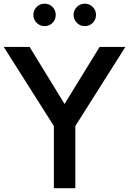

<svg xmlns="http://www.w3.org/2000/svg" viewBox="-36 -999 686 1019"><path d="M-16.1 -750H121.1L306.6 -447.3L492.7 -750H629.4L363.8 -330.1V0H250V-330.1ZM158.4 -877.9Q141.1 -895.5 141.1 -919.9Q141.1 -944.3 158.4 -961.9Q175.8 -979.5 200.7 -979.5Q225.6 -979.5 242.7 -962.2Q259.8 -944.8 259.8 -919.9Q259.8 -895 242.7 -877.7Q225.6 -860.4 200.7 -860.4Q175.8 -860.4 158.4 -877.9ZM371.8 -877.9Q354.5 -895.5 354.5 -919.9Q354.5 -944.3 371.8 -961.9Q389.2 -979.5 414.1 -979.5Q439 -979.5 456.3 -961.9Q473.6 -944.3 473.6 -919.9Q473.6 -895.5 456.3 -877.9Q439 -860.4 414.1 -860.4Q389.2 -860.4 371.8 -877.9Z"/></svg>

Font: Spartan MB SemBd
Style: Regular
Weight: 600
Designer: Matt Bailey, Mirko Velimirovic
Foundry: Matt Bailey
Version: Version 1.005